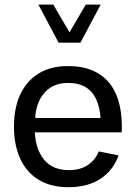

<svg xmlns="http://www.w3.org/2000/svg" viewBox="-20 -798 578 824"><path d="M129.6 -230.2H502.4Q505.1 -290.3 494.4 -341.9Q483.6 -393.6 456.4 -432.3Q429.2 -470.9 383.3 -492.7Q337.4 -514.4 270.3 -514.4Q198 -514.4 146.5 -483Q95 -451.7 67.5 -393.6Q40 -335.4 40 -254.9Q40 -174.8 67 -116.5Q94 -58.1 146.1 -26.4Q198.2 5.4 273.7 5.4Q356.4 5.4 411 -30.5Q465.6 -66.4 488.8 -131.1L403.6 -148.2Q390.1 -112.5 357.5 -90.2Q325 -67.9 276.1 -67.9Q205.3 -67.9 168.9 -113Q132.6 -158.2 129.6 -230.2ZM130.9 -291.7Q135.3 -361.3 172.5 -401.7Q209.7 -442.1 271 -442.1Q318.4 -442.1 348.1 -423.6Q377.9 -405 393.2 -371.3Q408.4 -337.6 411.6 -291.7ZM144.8 -778.3 231.4 -615H325.2L412.1 -778.3H348.1L278.3 -659.2L208.7 -778.3Z"/></svg>

Font: Estedad-FD-VF Thin
Style: Regular
Weight: 100
Designer: Amin Abedi
Version: Version 5.0